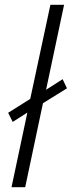

<svg xmlns="http://www.w3.org/2000/svg" viewBox="-20 -780 299 800"><path d="M28 0 94 -311 33 -272 14 -310 106 -368 190 -760H247L172 -406L241 -450L259 -412L159 -350L85 0Z"/></svg>

Font: Noto Sans Display Light
Style: Italic
Weight: 300
Italic angle: -12°
Designer: Monotype Design Team
Foundry: Monotype Imaging Inc.
Version: Version 2.003